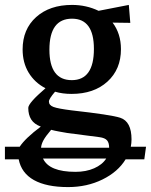

<svg xmlns="http://www.w3.org/2000/svg" viewBox="-47 -525 614 781"><path d="M29 123H-27V72H33Q56 37 119 -10Q92 -20 80 -39Q68 -58 68 -86Q68 -106 138 -166Q94 -189 69.5 -229.5Q45 -270 45 -324Q45 -406 100 -455.5Q155 -505 246 -505Q304 -505 354 -481L477 -505L483 -432L411 -433Q445 -388 445 -325Q445 -243 390 -193Q335 -143 244 -143Q207 -143 177 -152Q152 -123 152 -112Q152 -97 170.5 -90Q189 -83 245 -76Q406 -58 442 -46Q488 -31 488 42Q488 57 485 72H547L540 123H464Q433 174 370 205Q307 236 230 236Q142 236 91 207.5Q40 179 29 123ZM335 -326Q335 -449 246 -449Q154 -449 154 -323Q154 -199 245 -199Q335 -199 335 -326ZM397 76Q397 56 388.5 46Q380 36 358 33L227 16Q210 13 193 10Q176 7 161 3Q138 30 129.5 46Q121 62 120 76ZM260 174Q303 174 336 159.5Q369 145 385 120H128Q153 174 260 174Z"/></svg>

Font: Andada Pro SemiBold
Style: Regular
Weight: 600
Designer: Carolina Giovagnoli
Foundry: Huerta Tipografica
Version: Version 3.005